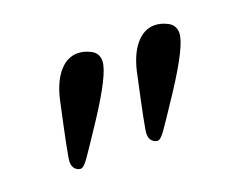

<svg xmlns="http://www.w3.org/2000/svg" viewBox="-53 -647 490 394"><g transform="rotate(-20 192.5 -449.5)"><path d="M309.1 -562Q323.2 -562 337.6 -554.4Q352.1 -546.9 352.1 -529.8Q352.1 -502.9 296.9 -418.9Q262.7 -367.2 252 -352.1Q241.2 -336.9 235.1 -336.9Q229 -336.9 223.4 -342Q217.8 -347.2 217.8 -358.2Q217.8 -369.1 241.2 -476.1Q249 -517.1 267.1 -539.6Q285.2 -562 309.1 -562ZM141.1 -562Q155.3 -562 169.7 -554.4Q184.1 -546.9 184.1 -529.8Q184.1 -502.9 128.9 -418.9Q94.7 -367.2 84 -352.1Q73.2 -336.9 67.1 -336.9Q61 -336.9 55.4 -342Q49.8 -347.2 49.8 -358.2Q49.8 -369.1 73.2 -476.1Q81.1 -517.1 99.1 -539.6Q117.2 -562 141.1 -562Z"/></g></svg>

Font: Linux Libertine
Style: Regular
Weight: 400
Designer: Philipp H. Poll
Foundry: Philipp H. Poll
Version: Version 5.3.0 ; ttfautohint (v0.9)